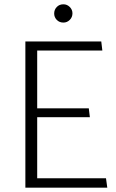

<svg xmlns="http://www.w3.org/2000/svg" viewBox="-20 -873 539 893"><path d="M479 0 473 -44H153V-328H398L393 -369H153V-638H456L451 -680H98V0ZM275 -768Q292 -768 304.5 -780.5Q317 -793 317 -811Q317 -828 304.5 -840.5Q292 -853 275 -853Q256 -853 244 -840.5Q232 -828 232 -810Q232 -793 244 -780.5Q256 -768 275 -768Z"/></svg>

Font: Catamaran ExtraLight
Style: Regular
Weight: 250
Designer: Pria Ravichandran
Version: Version 2.000